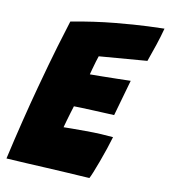

<svg xmlns="http://www.w3.org/2000/svg" viewBox="-91 -731 713 805"><g transform="rotate(10 265.0 -328.0)"><path d="M343 7Q296.5 4 250.2 1.2Q204 -1.5 157.5 -4Q115 -6 71.8 -8.5Q28.5 -11 -13.5 -13.5Q6 -100 25.8 -179.8Q45.5 -259.5 64.5 -329.5Q93.5 -437 116.2 -513.5Q139 -590 150.5 -625.5Q251 -644 335.5 -652Q420 -660 475.2 -662.2Q530.5 -664.5 544.5 -664.5Q535 -628.5 523.2 -593.2Q511.5 -558 497.5 -519L293 -502.5Q290.5 -496 285.5 -479.2Q280.5 -462.5 275.8 -445.2Q271 -428 269.5 -421.5Q289 -421.5 321.8 -422Q354.5 -422.5 388 -423.2Q421.5 -424 443 -424.5L399.5 -271Q391.5 -271.5 367 -272.5Q342.5 -273.5 313 -275Q283.5 -276.5 259.2 -277.2Q235 -278 227 -278Q224.5 -270.5 218.8 -251.5Q213 -232.5 207.5 -213Q202 -193.5 199.5 -184Q205 -184.5 233.8 -184.5Q262.5 -184.5 293.5 -184.5Q328 -184.5 359.8 -182.8Q391.5 -181 411 -179Q404.5 -156.5 394.8 -127.5Q385 -98.5 374.5 -70Q364 -41.5 355.5 -20.5Q347 0.5 343 7Z"/></g></svg>

Font: Grandstander ExtraBold
Style: Italic
Weight: 800
Italic angle: -15°
Designer: Tyler Finck
Foundry: Etcetera Type Co
Version: Version 1.200; ttfautohint (v1.8.3)